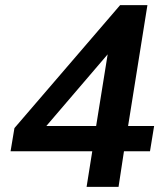

<svg xmlns="http://www.w3.org/2000/svg" viewBox="-20 -725 640 745"><path d="M316 0 338 -138H21L36 -228L446 -705H552L477 -236H578L562 -138H461L440 0ZM353 -236 404 -553H431L134 -206V-236Z"/></svg>

Font: Mulish ExtraLight
Style: Italic
Weight: 200
Italic angle: -9°
Designer: Vernon Adams
Foundry: Vernon Adams
Version: Version 3.603